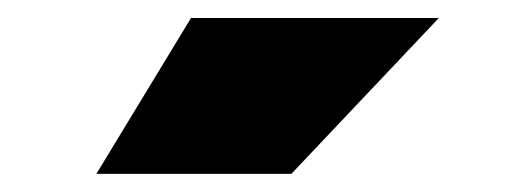

<svg xmlns="http://www.w3.org/2000/svg" viewBox="-20 -812 571 213"><path d="M191.9 -792H466.8L303.2 -619.1H86.9Z"/></svg>

Font: Mattone
Style: Bold
Weight: 700
Width: 6
Designer: Nunzio Mazzaferro
Foundry: Collletttivo
Version: Version 2.000;Glyphs 3.2 (3217)